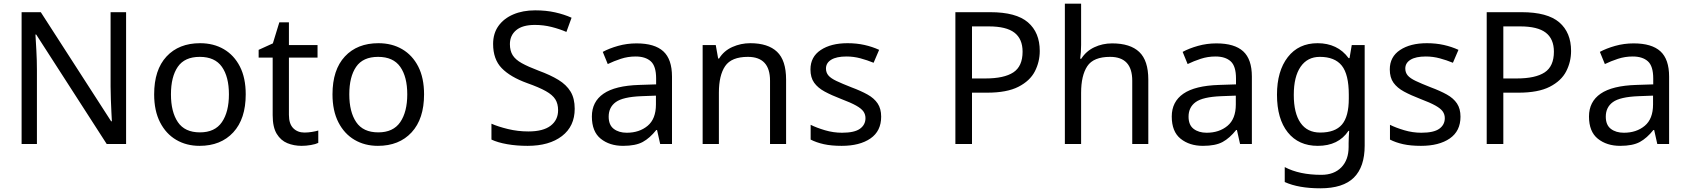

<svg xmlns="http://www.w3.org/2000/svg" viewBox="-20 -780 9142 1040"><path d="M663 0H558L176 -593H172Q174 -558 177 -506Q180 -454 180 -399V0H97V-714H201L582 -123H586Q585 -139 583.5 -171Q582 -203 580.5 -241Q579 -279 579 -311V-714H663Z M1311 -269Q1311 -136 1243.5 -63Q1176 10 1061 10Q990 10 934.5 -22.5Q879 -55 847 -117.5Q815 -180 815 -269Q815 -402 882 -474Q949 -546 1064 -546Q1137 -546 1192.5 -513.5Q1248 -481 1279.5 -419.5Q1311 -358 1311 -269ZM906 -269Q906 -174 943.5 -118.5Q981 -63 1063 -63Q1144 -63 1182 -118.5Q1220 -174 1220 -269Q1220 -364 1182 -418Q1144 -472 1062 -472Q980 -472 943 -418Q906 -364 906 -269Z M1629 -62Q1649 -62 1670 -65.5Q1691 -69 1704 -73V-6Q1690 1 1664 5.5Q1638 10 1614 10Q1572 10 1536.5 -4.5Q1501 -19 1479 -55Q1457 -91 1457 -156V-468H1381V-510L1458 -545L1493 -659H1545V-536H1700V-468H1545V-158Q1545 -109 1568.5 -85.5Q1592 -62 1629 -62Z M2277 -269Q2277 -136 2209.5 -63Q2142 10 2027 10Q1956 10 1900.5 -22.5Q1845 -55 1813 -117.5Q1781 -180 1781 -269Q1781 -402 1848 -474Q1915 -546 2030 -546Q2103 -546 2158.5 -513.5Q2214 -481 2245.5 -419.5Q2277 -358 2277 -269ZM1872 -269Q1872 -174 1909.5 -118.5Q1947 -63 2029 -63Q2110 -63 2148 -118.5Q2186 -174 2186 -269Q2186 -364 2148 -418Q2110 -472 2028 -472Q1946 -472 1909 -418Q1872 -364 1872 -269Z M3093 -191Q3093 -96 3024 -43Q2955 10 2838 10Q2778 10 2727 1Q2676 -8 2642 -24V-110Q2678 -94 2731.5 -81Q2785 -68 2842 -68Q2922 -68 2962.5 -99Q3003 -130 3003 -183Q3003 -218 2988 -242Q2973 -266 2936.5 -286.5Q2900 -307 2835 -330Q2744 -363 2697.5 -411Q2651 -459 2651 -542Q2651 -599 2680 -639.5Q2709 -680 2760.5 -702Q2812 -724 2879 -724Q2938 -724 2987 -713Q3036 -702 3076 -684L3048 -607Q3011 -623 2967.5 -634Q2924 -645 2877 -645Q2810 -645 2776 -616.5Q2742 -588 2742 -541Q2742 -505 2757 -481Q2772 -457 2806 -438Q2840 -419 2898 -397Q2961 -374 3004.5 -347.5Q3048 -321 3070.5 -284Q3093 -247 3093 -191Z M3428 -545Q3526 -545 3573 -502Q3620 -459 3620 -365V0H3556L3539 -76H3535Q3500 -32 3461.5 -11Q3423 10 3355 10Q3282 10 3234 -28.5Q3186 -67 3186 -149Q3186 -229 3249 -272.5Q3312 -316 3443 -320L3534 -323V-355Q3534 -422 3505 -448Q3476 -474 3423 -474Q3381 -474 3343 -461.5Q3305 -449 3272 -433L3245 -499Q3280 -518 3328 -531.5Q3376 -545 3428 -545ZM3454 -259Q3354 -255 3315.5 -227Q3277 -199 3277 -148Q3277 -103 3304.5 -82Q3332 -61 3375 -61Q3443 -61 3488 -98.5Q3533 -136 3533 -214V-262Z M4044 -546Q4140 -546 4189 -499.5Q4238 -453 4238 -349V0H4151V-343Q4151 -472 4031 -472Q3942 -472 3908 -422Q3874 -372 3874 -278V0H3786V-536H3857L3870 -463H3875Q3901 -505 3947 -525.5Q3993 -546 4044 -546Z M4753 -148Q4753 -70 4695 -30Q4637 10 4539 10Q4483 10 4442.5 1Q4402 -8 4371 -24V-104Q4403 -88 4448.5 -74.5Q4494 -61 4541 -61Q4608 -61 4638 -82.5Q4668 -104 4668 -140Q4668 -160 4657 -176Q4646 -192 4617.5 -208Q4589 -224 4536 -244Q4484 -264 4447 -284Q4410 -304 4390 -332Q4370 -360 4370 -404Q4370 -472 4425.5 -509Q4481 -546 4571 -546Q4620 -546 4662.5 -536.5Q4705 -527 4742 -510L4712 -440Q4678 -454 4641 -464Q4604 -474 4565 -474Q4511 -474 4482.5 -456.5Q4454 -439 4454 -409Q4454 -387 4467 -371.5Q4480 -356 4510.5 -341.5Q4541 -327 4592 -307Q4643 -288 4679 -268Q4715 -248 4734 -219.5Q4753 -191 4753 -148Z M5344 -714Q5484 -714 5548 -659Q5612 -604 5612 -504Q5612 -445 5585.5 -393.5Q5559 -342 5496.5 -310Q5434 -278 5327 -278H5245V0H5155V-714ZM5336 -637H5245V-355H5317Q5419 -355 5469 -388Q5519 -421 5519 -500Q5519 -569 5475 -603Q5431 -637 5336 -637Z M5836 -537Q5836 -497 5831 -462H5837Q5863 -503 5907.5 -524Q5952 -545 6004 -545Q6102 -545 6151 -498.5Q6200 -452 6200 -349V0H6113V-343Q6113 -472 5993 -472Q5903 -472 5869.5 -421.5Q5836 -371 5836 -277V0H5748V-760H5836Z M6569 -545Q6667 -545 6714 -502Q6761 -459 6761 -365V0H6697L6680 -76H6676Q6641 -32 6602.5 -11Q6564 10 6496 10Q6423 10 6375 -28.5Q6327 -67 6327 -149Q6327 -229 6390 -272.5Q6453 -316 6584 -320L6675 -323V-355Q6675 -422 6646 -448Q6617 -474 6564 -474Q6522 -474 6484 -461.5Q6446 -449 6413 -433L6386 -499Q6421 -518 6469 -531.5Q6517 -545 6569 -545ZM6595 -259Q6495 -255 6456.5 -227Q6418 -199 6418 -148Q6418 -103 6445.5 -82Q6473 -61 6516 -61Q6584 -61 6629 -98.5Q6674 -136 6674 -214V-262Z M7117 -546Q7170 -546 7212.5 -526Q7255 -506 7285 -465H7290L7302 -536H7372V9Q7372 124 7313.5 182Q7255 240 7132 240Q7014 240 6939 206V125Q7018 167 7137 167Q7206 167 7245.5 126.5Q7285 86 7285 16V-5Q7285 -17 7286 -39.5Q7287 -62 7288 -71H7284Q7230 10 7118 10Q7014 10 6955.5 -63Q6897 -136 6897 -267Q6897 -395 6955.5 -470.5Q7014 -546 7117 -546ZM7129 -472Q7062 -472 7025 -418.5Q6988 -365 6988 -266Q6988 -167 7024.5 -114.5Q7061 -62 7131 -62Q7212 -62 7249 -105.5Q7286 -149 7286 -246V-267Q7286 -377 7248 -424.5Q7210 -472 7129 -472Z M7891 -148Q7891 -70 7833 -30Q7775 10 7677 10Q7621 10 7580.5 1Q7540 -8 7509 -24V-104Q7541 -88 7586.5 -74.5Q7632 -61 7679 -61Q7746 -61 7776 -82.5Q7806 -104 7806 -140Q7806 -160 7795 -176Q7784 -192 7755.5 -208Q7727 -224 7674 -244Q7622 -264 7585 -284Q7548 -304 7528 -332Q7508 -360 7508 -404Q7508 -472 7563.5 -509Q7619 -546 7709 -546Q7758 -546 7800.5 -536.5Q7843 -527 7880 -510L7850 -440Q7816 -454 7779 -464Q7742 -474 7703 -474Q7649 -474 7620.5 -456.5Q7592 -439 7592 -409Q7592 -387 7605 -371.5Q7618 -356 7648.5 -341.5Q7679 -327 7730 -307Q7781 -288 7817 -268Q7853 -248 7872 -219.5Q7891 -191 7891 -148Z M8222 -714Q8362 -714 8426 -659Q8490 -604 8490 -504Q8490 -445 8463.5 -393.5Q8437 -342 8374.5 -310Q8312 -278 8205 -278H8123V0H8033V-714ZM8214 -637H8123V-355H8195Q8297 -355 8347 -388Q8397 -421 8397 -500Q8397 -569 8353 -603Q8309 -637 8214 -637Z M8829 -545Q8927 -545 8974 -502Q9021 -459 9021 -365V0H8957L8940 -76H8936Q8901 -32 8862.5 -11Q8824 10 8756 10Q8683 10 8635 -28.5Q8587 -67 8587 -149Q8587 -229 8650 -272.5Q8713 -316 8844 -320L8935 -323V-355Q8935 -422 8906 -448Q8877 -474 8824 -474Q8782 -474 8744 -461.5Q8706 -449 8673 -433L8646 -499Q8681 -518 8729 -531.5Q8777 -545 8829 -545ZM8855 -259Q8755 -255 8716.5 -227Q8678 -199 8678 -148Q8678 -103 8705.5 -82Q8733 -61 8776 -61Q8844 -61 8889 -98.5Q8934 -136 8934 -214V-262Z"/></svg>

Font: Noto Sans PhagsPa
Style: Regular
Weight: 400
Designer: Monotype Design Team
Foundry: Monotype Imaging Inc.
Version: Version 2.004; ttfautohint (v1.8.4.7-5d5b)